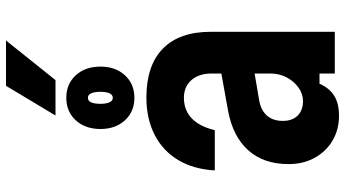

<svg xmlns="http://www.w3.org/2000/svg" viewBox="-275 -861 1150 640"><g transform="rotate(-90 300.0 -541.0)"><path d="M385 -380V-269L285 -252Q252 -246 234.5 -226Q217 -206 217 -173Q217 -142 234.5 -124Q252 -106 283 -106Q307 -106 328 -121Q349 -136 362 -160.5Q375 -185 375 -215V-410Q375 -453 353 -478Q331 -503 294 -503Q266 -503 244.5 -491Q223 -479 208.5 -456Q194 -433 186 -400H52Q56 -471 86.5 -522Q117 -573 170.5 -600.5Q224 -628 295 -628Q402 -628 458 -573Q514 -518 514 -414V0H375V-51H341Q327 -19 301.5 -2.5Q276 14 234 14Q188 14 151.5 -7.5Q115 -29 94 -67Q73 -105 73 -154Q73 -237 119 -288.5Q165 -340 252 -356ZM294 -668Q248 -668 219 -699.5Q190 -731 190 -781Q190 -832 219 -863.5Q248 -895 294 -895Q340 -895 369 -863.5Q398 -832 398 -781Q398 -731 369 -699.5Q340 -668 294 -668ZM294 -740Q304 -740 309 -751Q314 -762 314 -781Q314 -801 309 -812Q304 -823 294 -823Q284 -823 279 -812.5Q274 -802 274 -781Q274 -762 279 -751Q284 -740 294 -740ZM235 -931 334 -1096H485L353 -931Z"/></g></svg>

Font: Martian Mono Condensed SemiBold
Style: Regular
Weight: 600
Width: 3
Designer: Roman Shamin
Foundry: Evil Martians
Version: Version 1.000